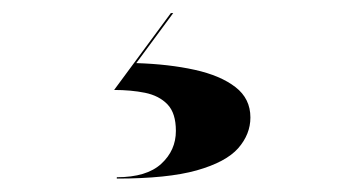

<svg xmlns="http://www.w3.org/2000/svg" viewBox="-20 -20 540 286"><path d="M154 246V244Q198.5 244 220.2 224Q242 204 242 175Q242 148.5 229.5 135.5Q217 122.5 196 118.2Q175 114 150 114L234.5 -0.5H238L183 74Q231.5 75.5 270 84Q308.5 92.5 330.8 109.8Q353 127 353 155Q353 180 334.8 200.8Q316.5 221.5 273 233.8Q229.5 246 154 246Z"/></svg>

Font: Bodoni Moda 96pt
Style: Bold
Weight: 700
Version: Version 2.005